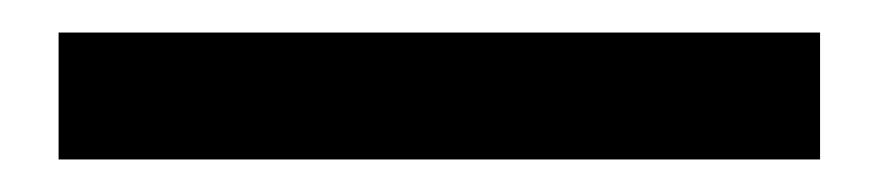

<svg xmlns="http://www.w3.org/2000/svg" viewBox="-20 -8 540 118"><path d="M484 12V90H16V12Z"/></svg>

Font: Kufam
Style: Regular
Weight: 400
Designer: Wael Morcos, Artur Schmal
Foundry: Original Type
Version: Version 1.301; ttfautohint (v1.8.3)